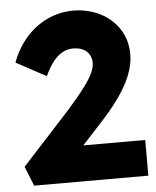

<svg xmlns="http://www.w3.org/2000/svg" viewBox="-52 -760 652 804"><g transform="rotate(-5 274.0 -358.0)"><path d="M59 0 26 -82 230 -305Q247 -324 267 -348Q287 -372 306 -397.5Q325 -423 336.5 -447Q348 -471 348 -491Q348 -511 339 -526Q330 -541 313 -549.5Q296 -558 270 -558Q247 -558 226 -546.5Q205 -535 186.5 -511Q168 -487 152 -452L26 -520Q47 -578 85.5 -622.5Q124 -667 176 -691.5Q228 -716 287 -716Q349 -715 399 -689.5Q449 -664 478.5 -618.5Q508 -573 508 -512Q508 -491 503 -468Q498 -445 488 -420.5Q478 -396 461.5 -368.5Q445 -341 422 -311Q399 -281 368 -247L209 -74L189 -150H539V0Z"/></g></svg>

Font: Our Lexend
Style: Bold
Weight: 700
Designer: Bonnie Shaver-Troup, Thomas Jockin
Foundry: Lexend
Version: Version 1.007